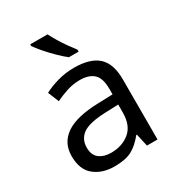

<svg xmlns="http://www.w3.org/2000/svg" viewBox="-184 -882 928 1007"><g transform="rotate(-30 280.5 -378.0)"><path d="M288 -545Q386 -545 433 -502Q480 -459 480 -365V0H416L399 -76H395Q360 -32 321.5 -11Q283 10 215 10Q142 10 94 -28.5Q46 -67 46 -149Q46 -229 109 -272.5Q172 -316 303 -320L394 -323V-355Q394 -422 365 -448Q336 -474 283 -474Q241 -474 203 -461.5Q165 -449 132 -433L105 -499Q140 -518 188 -531.5Q236 -545 288 -545ZM314 -259Q214 -255 175.5 -227Q137 -199 137 -148Q137 -103 164.5 -82Q192 -61 235 -61Q303 -61 348 -98.5Q393 -136 393 -214V-262ZM256 -766Q267 -744 283.5 -716.5Q300 -689 318.5 -663Q337 -637 352 -618V-606H293Q270 -624 241 -652.5Q212 -681 187.5 -709.5Q163 -738 151 -756V-766Z"/></g></svg>

Font: Go Noto Kurrent-Regular
Style: Regular
Weight: 400
Designer: Monotype Design Team
Foundry: Monotype Imaging Inc.
Version: Version 2.012; ttfautohint (v1.8.4.7-5d5b)